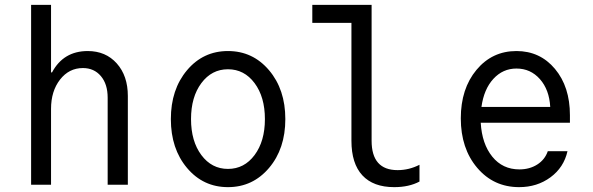

<svg xmlns="http://www.w3.org/2000/svg" viewBox="-20 -760 2440 790"><path d="M190 0H108V-740H190V-462H194Q241 -550 341 -550Q415 -550 460.5 -499Q506 -448 506 -365V0H423V-358Q423 -414 395 -447Q367 -480 321 -480Q264 -480 227 -432.5Q190 -385 190 -312Z M1087 -69Q1020 10 918 10Q816 10 749.5 -69Q683 -148 683 -270Q683 -392 749.5 -471Q816 -550 918 -550Q1020 -550 1087 -471Q1154 -392 1154 -270Q1154 -148 1087 -69ZM808.5 -122Q851 -65 918 -65Q985 -65 1027.5 -122Q1070 -179 1070 -270Q1070 -361 1027.5 -418Q985 -475 918 -475Q851 -475 808.5 -418Q766 -361 766 -270Q766 -179 808.5 -122Z M1509 -181Q1509 -60 1616 -60Q1663 -60 1706 -82V-13Q1663 10 1602 10Q1516 10 1471 -38.5Q1426 -87 1426 -181V-666H1265V-740H1509Z M1961 -320H2244Q2240 -391 2201.5 -434.5Q2163 -478 2105 -478Q2049 -478 2010 -435.5Q1971 -393 1961 -320ZM2325 -255H1958Q1963 -168 2005.5 -115.5Q2048 -63 2117 -63Q2159 -63 2190.5 -83Q2222 -103 2234 -138H2315Q2300 -71 2245 -30.5Q2190 10 2116 10Q2011 10 1943.5 -69.5Q1876 -149 1876 -273Q1876 -395 1940.5 -472.5Q2005 -550 2105 -550Q2202 -550 2263.5 -476.5Q2325 -403 2325 -286Z"/></svg>

Font: CommitMono
Style: 450Regular
Weight: 450
Designer: Eigil Nikolajsen
Foundry: Eigil Nikolajsen
Version: Version 1.002